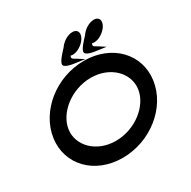

<svg xmlns="http://www.w3.org/2000/svg" viewBox="-167 -922 1081 1085"><g transform="rotate(-30 374.0 -379.0)"><path d="M601 -292.6C587 -192.7 473.9 -102.5 347.3 -102.5C220.7 -102.5 132.9 -192.7 147 -292.6C161 -392.5 274.1 -482.7 400.7 -482.7C527.3 -482.7 615.1 -392.5 601 -292.6ZM699.8 -292.6C722.5 -454.6 597.6 -585.2 415.1 -585.2C232.6 -585.2 71 -454.6 48.2 -292.6C25.5 -130.6 150.4 0 332.9 0C515.4 0 677 -130.6 699.8 -292.6ZM378.8 -596.1 427.3 -589.5 388.2 -614.5C366.7 -628.3 356.1 -628.3 365 -648C368 -647.2 373.9 -646 378.9 -646C410.4 -646 446.6 -669.9 464.3 -698C478.3 -720.2 479.1 -745.5 457.9 -755.1C452.8 -757.4 446.7 -758.5 440.1 -758.5C409.2 -758.5 373.4 -736.6 353.9 -707.4C337.5 -689 303.6 -655.2 298.6 -633.3C291.2 -606.8 351.3 -599.8 378.8 -596.1ZM518.7 -596.1 567.1 -589.5 528.1 -614.5C506.6 -628.3 495.9 -628.3 504.9 -648C507.9 -647.2 513.8 -646 518.8 -646C550.3 -646 586.5 -669.9 604.2 -698C618.2 -720.2 619 -745.5 597.8 -755.1C592.6 -757.4 586.6 -758.5 580 -758.5C549.1 -758.5 513.3 -736.6 493.8 -707.4C477.4 -689 443.4 -655.2 438.5 -633.3C431.1 -606.8 491.2 -599.8 518.7 -596.1Z"/></g></svg>

Font: Hi.
Style: Black
Weight: 400
Designer: Mew Too, Robert Jablonski
Foundry: Cannot Into Space Fonts
Version: Version 1.996